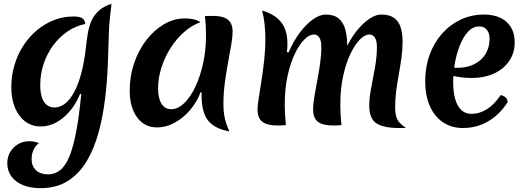

<svg xmlns="http://www.w3.org/2000/svg" viewBox="-20 -653 2736 1002"><path d="M398 -163Q377 -111 344.5 -73Q312 -35 273.5 -14Q235 7 193 7Q147 7 112.5 -18.5Q78 -44 58.5 -90Q39 -136 39 -197Q39 -258 55.5 -313.5Q72 -369 102 -415Q132 -461 172.5 -495Q213 -529 261.5 -548Q310 -567 363 -567Q395 -567 409 -558Q423 -549 425 -528Q375 -518 332 -488.5Q289 -459 257 -415.5Q225 -372 207.5 -319Q190 -266 190 -209Q190 -172 198.5 -145.5Q207 -119 224 -105.5Q241 -92 264 -92Q294 -92 320.5 -113Q347 -134 368.5 -175Q390 -216 405.5 -275.5Q421 -335 429 -412Q433 -449 439 -483Q445 -517 458 -546Q471 -575 496 -597.5Q521 -620 562 -633Q557 -590 554 -565Q551 -540 550 -520.5Q549 -501 548 -473Q546 -400 542.5 -312.5Q539 -225 528 -135Q517 -45 494.5 38Q472 121 433.5 186.5Q395 252 335.5 290.5Q276 329 191 329Q139 329 100 313Q61 297 39.5 267.5Q18 238 18 200Q18 150 51.5 117Q85 84 134 84Q147 84 158.5 86.5Q170 89 183 94Q165 107 155 129Q145 151 145 177Q145 214 168 235.5Q191 257 231 257Q267 257 295 234Q323 211 343 161.5Q363 112 378 32Q393 -48 404 -162Z M1027 -172Q1007 -119 971 -77.5Q935 -36 890.5 -12Q846 12 800 12Q734 12 695.5 -40.5Q657 -93 657 -181Q657 -256 680 -323.5Q703 -391 743.5 -443.5Q784 -496 836 -526.5Q888 -557 945 -557Q970 -557 991 -552Q1012 -547 1026 -537Q981 -521 941 -486Q901 -451 870.5 -403Q840 -355 822.5 -300.5Q805 -246 805 -191Q805 -140 823 -111.5Q841 -83 873 -83Q908 -83 941 -114.5Q974 -146 999.5 -200Q1025 -254 1040 -322.5Q1055 -391 1055 -465Q1055 -496 1053.5 -523Q1052 -550 1049 -568Q1058 -570 1066 -570Q1074 -570 1093 -570Q1145 -570 1169.5 -550Q1194 -530 1194 -488Q1194 -462 1187 -421Q1180 -380 1170.5 -329Q1161 -278 1153.5 -222Q1146 -166 1146 -111Q1146 -68 1153 -36.5Q1160 -5 1177 33Q1098 18 1065 -25Q1032 -68 1032 -156Q1032 -162 1032 -164.5Q1032 -167 1033 -170Z M1486 -379Q1511 -438 1544.5 -482.5Q1578 -527 1613.5 -552Q1649 -577 1679 -577Q1723 -577 1747.5 -556.5Q1772 -536 1782 -499.5Q1792 -463 1792 -414Q1830 -488 1879.5 -532.5Q1929 -577 1969 -577Q2012 -577 2036.5 -559.5Q2061 -542 2071 -510Q2081 -478 2081 -435Q2081 -393 2075 -350.5Q2069 -308 2061.5 -266Q2054 -224 2048 -181.5Q2042 -139 2042 -95Q2042 -48 2056 -25.5Q2070 -3 2099 14Q2089 15 2080 15Q2071 15 2062 15Q1980 15 1943.5 -10Q1907 -35 1907 -102Q1907 -142 1917 -193.5Q1927 -245 1937 -301Q1947 -357 1947 -407Q1947 -439 1937 -456Q1927 -473 1907 -473Q1885 -473 1859 -447.5Q1833 -422 1809.5 -373.5Q1786 -325 1771 -257.5Q1756 -190 1756 -106Q1756 -81 1757.5 -54.5Q1759 -28 1762 0Q1750 1 1739.5 1.5Q1729 2 1720 2Q1664 2 1639 -17.5Q1614 -37 1614 -83Q1614 -109 1620.5 -148Q1627 -187 1635.5 -231.5Q1644 -276 1650.5 -321.5Q1657 -367 1657 -407Q1657 -473 1617 -473Q1595 -473 1569 -447.5Q1543 -422 1519.5 -374Q1496 -326 1481 -258.5Q1466 -191 1466 -106Q1466 -81 1467.5 -54.5Q1469 -28 1472 0Q1460 1 1449.5 1.5Q1439 2 1430 2Q1374 2 1349 -17.5Q1324 -37 1324 -83Q1324 -100 1330 -139.5Q1336 -179 1344.5 -232Q1353 -285 1359 -341.5Q1365 -398 1365 -448Q1365 -487 1361 -525Q1357 -563 1348 -598Q1401 -582 1429.5 -556Q1458 -530 1469 -497.5Q1480 -465 1480 -426Q1480 -415 1479.5 -403.5Q1479 -392 1477 -381Z M2396 15Q2336 15 2291.5 -15Q2247 -45 2223 -100Q2199 -155 2199 -229Q2199 -303 2222 -366.5Q2245 -430 2286.5 -477Q2328 -524 2384 -550.5Q2440 -577 2506 -577Q2581 -577 2623.5 -538.5Q2666 -500 2666 -432Q2666 -377 2637.5 -335Q2609 -293 2558.5 -269.5Q2508 -246 2440 -246Q2413 -246 2386.5 -249.5Q2360 -253 2336 -259L2339 -299H2365Q2417 -299 2455 -318Q2493 -337 2514 -371.5Q2535 -406 2535 -452Q2535 -480 2520.5 -497.5Q2506 -515 2482 -515Q2448 -515 2422.5 -487.5Q2397 -460 2379.5 -415.5Q2362 -371 2353.5 -321Q2345 -271 2345 -226Q2345 -145 2369.5 -102Q2394 -59 2440 -59Q2527 -59 2593 -157Q2629 -148 2629 -120Q2588 -55 2528 -20Q2468 15 2396 15Z"/></svg>

Font: Merienda
Style: Bold
Weight: 700
Designer: Eduardo Rodriguez Tunni
Foundry: Eduardo Rodriguez Tunni
Version: Version 2.001